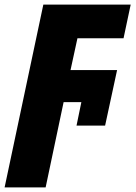

<svg xmlns="http://www.w3.org/2000/svg" viewBox="-63 -573 590 833"><path d="M-43 240H135L213 -130H290L269 -28H393L445 -269H243L273 -407H473L504 -553H125Z"/></svg>

Font: Noto Sans SemiCondensed Black
Style: Italic
Weight: 900
Width: 4
Italic angle: -12°
Designer: Monotype Design Team
Foundry: Monotype Imaging Inc.
Version: Version 2.013